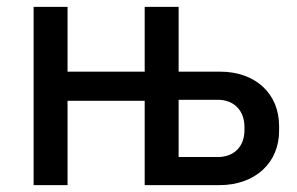

<svg xmlns="http://www.w3.org/2000/svg" viewBox="-20 -540 866 560"><path d="M78 0H177V-246H402V0H620C724 0 794 -65 794 -158V-173C794 -266 726 -331 622 -331H501V-520H402V-331H177V-520H78ZM501 -82V-249H615C663 -249 693 -217 693 -170V-160C693 -113 663 -82 615 -82Z"/></svg>

Font: Fixel Text Medium
Style: Regular
Weight: 500
Width: 4
Designer: AlfaBravo + MacPaw
Foundry: Kyrylo Tkachov, Marchela Mozhyna, Serhii Makarenko, Maria Weinstein, Zakhar Kryvoshyya
Version: Version 1.211